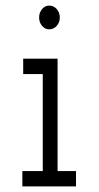

<svg xmlns="http://www.w3.org/2000/svg" viewBox="-20 -667 353 687"><path d="M60 0V-55H133V-402H63V-457H186V-55H252V0ZM156 -562Q141 -562 130.5 -574.5Q120 -587 120 -604Q120 -622 130.5 -634.5Q141 -647 156 -647Q172 -647 183 -634.5Q194 -622 194 -604Q194 -587 183 -574.5Q172 -562 156 -562Z"/></svg>

Font: Inconsolata ExtraCondensed Thin
Style: Regular
Weight: 100
Width: 2
Monospace: yes
Designer: Raph Levien, Cyreal, Brenton Simpson
Foundry: Raph Levien, Cyreal, Google
Version: Version 3.100; ttfautohint (v1.8.4.7-5d5b)